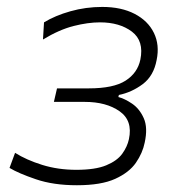

<svg xmlns="http://www.w3.org/2000/svg" viewBox="-20 -525 521 554"><path d="M202 9.5Q134 9.5 83.5 -7.8Q33 -25 7.5 -40.5L23.5 -84Q56 -63.5 101.8 -49.2Q147.5 -35 200.5 -35Q255 -35 286.5 -48Q318 -61 332.8 -81.5Q347.5 -102 352 -123.5Q363.5 -177 325 -204Q286.5 -231 224.5 -231H135.5L144.5 -270H236Q307.5 -270 342.2 -292.2Q377 -314.5 385 -353Q396 -407 360.5 -433.8Q325 -460.5 268.5 -460.5Q234 -460.5 192.5 -450Q151 -439.5 104 -411L107 -460.5Q139 -480 183.2 -492.5Q227.5 -505 275 -505Q330 -505 368.5 -485Q407 -465 424 -430.2Q441 -395.5 432 -352Q423.5 -306 391.8 -282.2Q360 -258.5 323 -251L321.5 -245Q339.5 -240.5 361 -226Q382.5 -211.5 394.8 -184Q407 -156.5 397.5 -113.5Q391.5 -83.5 372.2 -55.5Q353 -27.5 312.5 -9Q272 9.5 202 9.5Z"/></svg>

Font: Commissioner ExtraLight
Style: Italic
Weight: 200
Italic angle: -12°
Designer: Kostas Bartsokas
Foundry: Kostas Bartsokas
Version: Version 1.000; ttfautohint (v1.8.3)